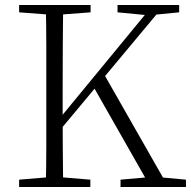

<svg xmlns="http://www.w3.org/2000/svg" viewBox="-20 -743 759 763"><path d="M162 0Q164 -83 164 -166Q164 -249 164 -333V-390Q164 -474 164 -557.5Q164 -641 162 -723H231Q230 -641 229.5 -557.5Q229 -474 229 -390V-272Q229 -225 229.5 -154Q230 -83 231 0ZM56 0V-29L188 -40H207L339 -29V0ZM56 -694V-723H340V-694L207 -684H188ZM459 0V-29L584 -40H600L719 -29V0ZM447 -694V-723H692V-694L590 -684L572 -682ZM196 -199 192 -250H199L215 -270L588 -723H633ZM578 0 347 -406 389 -456 649 0Z"/></svg>

Font: Noto Serif HK ExtraLight
Style: Regular
Weight: 200
Designer: Ryoko NISHIZUKA 西塚涼子 (kana & ideographs); Frank Grießhammer (Latin, Greek & Cyrillic); Wenlong ZHANG 张文龙 (bopomofo); San
Foundry: Adobe
Version: Version 2.002-H1;hotconv 1.1.0;makeotfexe 2.6.0